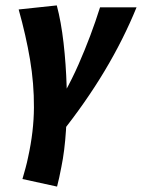

<svg xmlns="http://www.w3.org/2000/svg" viewBox="-20 -451 525 710"><path d="M202 47 153 -1Q224 -107 270.5 -213Q317 -319 350 -424H485Q437 -306 367 -189Q297 -72 202 47ZM191 239 63 211Q69 190 74.5 170Q80 150 84 130Q105 35 105.5 -53.5Q106 -142 91 -231Q76 -320 49 -416L190 -431Q206 -371 215 -292.5Q224 -214 226.5 -130.5Q229 -47 224 30.5Q219 108 207 166Q203 188 199 205.5Q195 223 191 239Z"/></svg>

Font: Ysabeau Office ExtraBold
Style: Italic
Weight: 800
Italic angle: -12°
Designer: Christian Thalmann (Catharsis Fonts)
Version: Version 2.001;gftools[0.9.30]; featfreeze: tnum,lnum,ss02